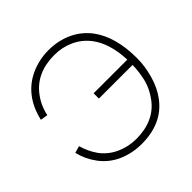

<svg xmlns="http://www.w3.org/2000/svg" viewBox="-196 -942 1133 1133"><g transform="rotate(-45 371.0 -375.5)"><path d="M621 -102Q575.5 -41.5 510.5 -13Q445.5 15.5 363.5 15.5Q283.5 15.5 216.2 -14Q149 -43.5 105 -102Q83.5 -131 69.2 -161.5Q55 -192 47 -225L90.5 -237.5Q106 -180.5 141.5 -130Q179 -80.5 236.5 -54.5Q295.5 -28 359.5 -28Q509 -28 584.5 -129Q622.5 -180 636.5 -232.5Q651 -286.5 653 -353H372V-397H653Q647.5 -538 584.5 -620Q545.5 -670 489.2 -695.5Q433 -721 367.5 -721Q218.5 -721 141.5 -618.5Q102 -567 87.5 -499L41.5 -506.5Q51 -548.5 66.8 -583.2Q82.5 -618 105 -647Q149 -704 216.5 -734.5Q285.5 -765.5 363.5 -765.5Q443 -765.5 509.2 -735.5Q575.5 -705.5 621 -647Q700 -542.5 700 -363.5Q700 -294 680 -225Q660.5 -154.5 621 -102Z"/></g></svg>

Font: Russisch Sans ExtraLight
Style: Regular
Weight: 200
Width: 4
Designer: Michael Sharanda (font) & Cristiano Sobral (main changes)
Foundry: Michael Sharanda
Version: Version 2.00;September 8, 2020;FontCreator 13.0.0.2681 64-bi